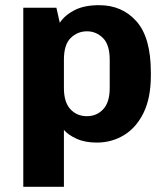

<svg xmlns="http://www.w3.org/2000/svg" viewBox="-20 -541 640 742"><path d="M70 181V-511H198L211 -453Q231 -483 268.5 -502Q306 -521 363 -521Q452 -521 507.5 -458.5Q563 -396 563 -261V-249Q563 -163 535 -105.5Q507 -48 459.5 -19Q412 10 354 10Q308 10 275.5 -5Q243 -20 227 -39V181ZM316 -92Q354 -92 379 -119Q404 -146 404 -201V-310Q404 -368 378 -394Q352 -420 316 -420Q280 -420 253.5 -394.5Q227 -369 227 -310V-201Q227 -146 252 -119Q277 -92 316 -92Z"/></svg>

Font: Chivo Mono
Style: Bold
Weight: 700
Monospace: yes
Designer: Hector Gatti
Foundry: Omnibus-Type
Version: Version 1.008; ttfautohint (v1.8.4.7-5d5b)